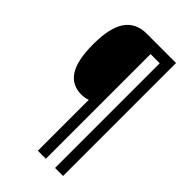

<svg xmlns="http://www.w3.org/2000/svg" viewBox="-263 -900 1066 1066"><g transform="rotate(45 270.0 -367.5)"><path d="M455 76H392V-746H320V76H257V-324Q236 -315 206 -315Q133 -315 94.5 -373.5Q56 -432 56 -560Q56 -690 98.5 -750.5Q141 -811 224 -811H455Z"/></g></svg>

Font: Noto Sans Tamil UI Condensed Medium
Style: Regular
Weight: 500
Width: 3
Designer: Jelle Bosma - Monotype Design Team
Foundry: Monotype Imaging Inc.
Version: Version 2.004; ttfautohint (v1.8.4.7-5d5b)